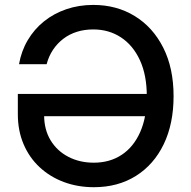

<svg xmlns="http://www.w3.org/2000/svg" viewBox="-20 -758 782 788"><path d="M365.2 10.3Q298.8 10.3 241.9 -11Q185.1 -32.2 142.6 -71.8Q100.1 -111.3 76.7 -166.5Q53.2 -221.7 53.2 -289.1V-372.6H619.6V-281.2H131.3L161.1 -285.2Q161.1 -226.1 187.7 -182.1Q214.4 -138.2 260.7 -114.3Q307.1 -90.3 364.7 -90.3Q430.7 -90.3 479.5 -122.6Q528.3 -154.8 555.4 -216.1Q582.5 -277.3 582.5 -363.3Q582.5 -449.7 554.2 -511Q525.9 -572.3 476.3 -604.7Q426.8 -637.2 362.8 -637.2Q326.2 -637.2 295.4 -627.4Q264.6 -617.7 240 -598.9Q215.3 -580.1 197.8 -554Q180.2 -527.8 171.4 -494.6H58.1Q67.4 -548.3 93.8 -593Q120.1 -637.7 160.4 -670.2Q200.7 -702.6 252.2 -720.2Q303.7 -737.8 362.8 -737.8Q458.5 -737.8 533 -692.1Q607.4 -646.5 649.9 -562.5Q692.4 -478.5 692.4 -363.3Q692.4 -250 651.9 -166Q611.3 -82 537.6 -35.9Q463.9 10.3 365.2 10.3Z"/></svg>

Font: Inter 20pt Medium
Style: Regular
Weight: 500
Version: Version 4.001;git-66647c0bb